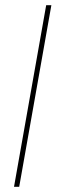

<svg xmlns="http://www.w3.org/2000/svg" viewBox="-20 -720 218 740"><path d="M34 0 158 -700H178L54 0Z"/></svg>

Font: DM Sans 17pt Thin
Style: Italic
Weight: 250
Italic angle: -10°
Version: Version 4.004;gftools[0.9.30]